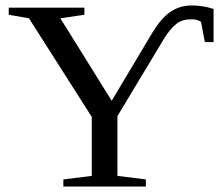

<svg xmlns="http://www.w3.org/2000/svg" viewBox="-20 -682 820 703"><path d="M730 -528 716 -602Q701 -613 675 -611Q646 -611 624 -593Q602 -575 581 -541L410 -257V-38L514 -25V1H212V-25L316 -38V-254L86 -615L12 -628V-654H289V-628L201 -615L389 -313L537 -561Q569 -614 603 -638Q638 -662 681 -662Q724 -662 762 -649V-528Z"/></svg>

Font: Libra Serif Modern
Style: Regular
Weight: 400
Designer: Stefan Peev, Context Ltd
Foundry: Stefan Peev, Context Ltd
Version: Version 1.000